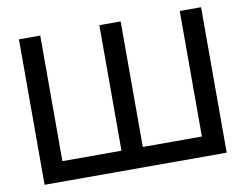

<svg xmlns="http://www.w3.org/2000/svg" viewBox="-78 -828 1198 936"><g transform="rotate(-10 521.0 -360.0)"><path d="M70 0H971.5V-720H866V-98.5H573.5V-720H468V-98.5H175.5V-720H70Z"/></g></svg>

Font: Vela Sans SemBd
Style: Regular
Weight: 600
Designer: Principal design: Mikhail Sharanda - project Manrope.
Design modification: Ravid Balaliev
Foundry: Mikhail Sharanda
Version: Version 1.001